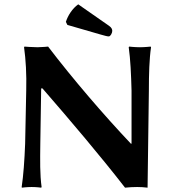

<svg xmlns="http://www.w3.org/2000/svg" viewBox="-20 -863 788 886"><path d="M101 -445 96 -200C93 -122 88 -53 80 0L81 3C81 3 104 0 126 0C150 0 170 3 170 3L172 0C164 -57 165 -122 166 -200L170 -455H176C307 -304 442 -145 557 3C574 1 597 0 613 0C629 0 645 1 661 3L667 -445C667 -520 669 -592 677 -645L675 -648C675 -648 648 -645 626 -645C602 -645 576 -648 576 -648L574 -645C582 -588 585 -520 587 -445V-200H584C459 -332 314 -501 202 -648C202 -648 171 -645 153 -645C130 -645 93 -648 93 -648L91 -645C99 -588 103 -520 101 -445ZM341 -843C314 -824 293 -791 284 -762L291 -748L443 -704C465 -698 474 -695 482 -695C490 -695 498 -711 498 -720C498 -727 496 -735 483 -744Z"/></svg>

Font: Libertinus Sans
Style: Bold
Weight: 700
Designer: Philipp H. Poll, Khaled Hosny
Foundry: Caleb Maclennan
Version: Version 7.050;RELEASE